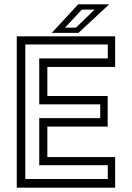

<svg xmlns="http://www.w3.org/2000/svg" viewBox="-20 -868 610 888"><path d="M57.5 0V-700H512.5V-558.5H199V-424H478V-282.5H199V-141.5H512.5V0ZM97 -40H478.5V-104H161.5V-321.5H443.5V-385.5H161.5V-598H478.5V-662.5H97ZM219.5 -716 341.5 -848H485L343 -716ZM280.5 -740H331L417.5 -823.5H358.5Z"/></svg>

Font: Tourney
Style: Regular
Weight: 400
Designer: Tyler Finck
Foundry: Etcetera Type Co
Version: Version 1.015